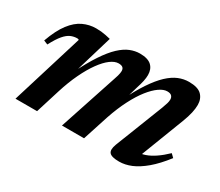

<svg xmlns="http://www.w3.org/2000/svg" viewBox="-90 -648 978 855"><g transform="rotate(30 399.0 -220.0)"><path d="M640 -37 627 -65.5Q647.5 -65.5 669.2 -73Q691 -80.5 715 -96.8Q739 -113 765 -138L781.5 -122Q743.5 -73 708.8 -43.8Q674 -14.5 642.2 -1.2Q610.5 12 580 12Q541 12 529.8 -1.2Q518.5 -14.5 530.5 -46L627 -292.5Q634 -311 637 -321.8Q640 -332.5 640 -341Q640 -352.5 633.2 -359.5Q626.5 -366.5 610.5 -366.5Q592 -366.5 569.8 -351Q547.5 -335.5 524 -305.8Q500.5 -276 478 -232.2Q455.5 -188.5 436.5 -132.5L393.5 0H280L378.5 -298Q382.5 -309.5 384.8 -317.8Q387 -326 388 -332Q389 -338 389 -342.5Q389 -354.5 382.2 -360.2Q375.5 -366 360.5 -366Q341.5 -366 319.2 -349.5Q297 -333 274 -301.2Q251 -269.5 229.5 -224.5Q208 -179.5 190.5 -123.5L152 0H41L154 -367.5Q152.5 -368.5 150.8 -369.5Q149 -370.5 146 -370.5Q128 -370.5 112 -363.5Q96 -356.5 79.5 -337.2Q63 -318 43 -280L22 -288.5Q44.5 -351 71.5 -386.2Q98.5 -421.5 130 -436.2Q161.5 -451 196 -451Q210.5 -451 222.2 -449.8Q234 -448.5 246 -446.2Q258 -444 271.5 -440.5L207 -224L203.5 -229.5Q236 -295.5 264.8 -338.8Q293.5 -382 320 -406.8Q346.5 -431.5 371.5 -441.5Q396.5 -451.5 421 -451.5Q462 -451.5 480.8 -434Q499.5 -416.5 499.5 -386Q499.5 -372 495.8 -354.2Q492 -336.5 484.5 -313.5L460.5 -231H452.5Q483.5 -295 512 -337.5Q540.5 -380 567.2 -405Q594 -430 620.2 -440.8Q646.5 -451.5 673 -451.5Q719.5 -451.5 738.8 -432Q758 -412.5 758 -381.5Q758 -363.5 753 -340.5Q748 -317.5 736 -286.5Z"/></g></svg>

Font: Newsreader 24pt SemiBold
Style: Italic
Weight: 600
Italic angle: -17°
Designer: Hugues Gentile
Foundry: Production Type
Version: Version 1.003